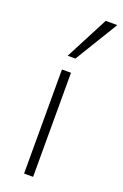

<svg xmlns="http://www.w3.org/2000/svg" viewBox="-146 -794 539 839"><g transform="rotate(20 123.0 -374.5)"><path d="M85 0V-484H127V0ZM88 -549 192 -749H246L124 -549Z"/></g></svg>

Font: Nunito Sans ExtraLight
Style: Regular
Weight: 200
Designer: Vernon Adams
Foundry: Vernon Adams
Version: Version 3.006; ttfautohint (v1.8.3)